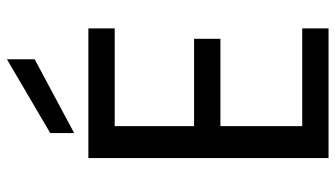

<svg xmlns="http://www.w3.org/2000/svg" viewBox="-227 -741 968 554"><g transform="rotate(-90 257.0 -464.0)"><path d="M452 -617H170V-388H422V-312H170V-76H452V0H78V-693H452ZM363 -928V-848L150 -734V-803Z"/></g></svg>

Font: Parkinsans Light
Style: Regular
Weight: 400
Version: Version 1.000